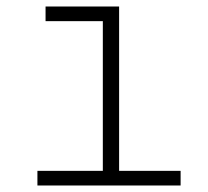

<svg xmlns="http://www.w3.org/2000/svg" viewBox="-20 -570 640 590"><path d="M95 0V-45H296V-505H120V-550H346V-45H535V0Z"/></svg>

Font: JetBrains Mono NL Thin
Style: Regular
Weight: 100
Monospace: yes
Designer: Philipp Nurullin, Konstantin Bulenkov
Foundry: JetBrains
Version: Version 2.305; ttfautohint (v1.8.4.7-5d5b)